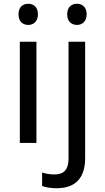

<svg xmlns="http://www.w3.org/2000/svg" viewBox="-20 -757 556 1017"><path d="M130 -737C101 -737 78 -720 78 -681C78 -643 101 -625 130 -625C157 -625 181 -643 181 -681C181 -720 157 -737 130 -737ZM336 -681C336 -643 359 -625 388 -625C415 -625 439 -643 439 -681C439 -720 415 -737 388 -737C359 -737 336 -720 336 -681ZM173 -536H85V0H173ZM280 240C385 240 431 180 431 80V-536H343V83C343 148 312 167 269 167C243 167 223 163 203 157V228C221 235 246 240 280 240Z"/></svg>

Font: Noto Sans Mahajani
Style: Regular
Weight: 400
Designer: Monotype Design Team
Foundry: Monotype Imaging Inc.
Version: Version 2.003